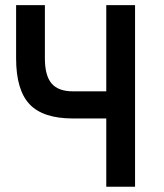

<svg xmlns="http://www.w3.org/2000/svg" viewBox="-20 -713 626 733"><path d="M258.8 -260.7Q144 -260.7 92.8 -315.2Q41.5 -369.6 41.5 -490.2V-693.4H151.4V-490.2Q151.4 -424.3 177 -394.3Q202.6 -364.3 258.8 -364.3H401.4V-260.7ZM385.7 0V-693.4H495.6V0Z"/></svg>

Font: Cascadia Code Medium
Style: Regular
Weight: 500
Monospace: yes
Designer: Aaron Bell
Foundry: Saja Typeworks
Version: Version 2407.024